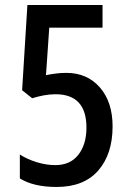

<svg xmlns="http://www.w3.org/2000/svg" viewBox="-20 -734 520 764"><path d="M244 -444Q327 -444 377.5 -386Q428 -328 428 -231Q428 -121 371 -55.5Q314 10 205 10Q114 10 59 -24V-119Q89 -100 126.5 -88.5Q164 -77 200 -77Q260 -77 292 -118.5Q324 -160 324 -226Q324 -359 201 -359Q178 -359 154 -354.5Q130 -350 108 -343L68 -375L89 -714H388V-624H176L163 -435Q183 -439 203 -441.5Q223 -444 244 -444Z"/></svg>

Font: Avrile Sans Condensed Medium
Style: Regular
Weight: 500
Width: 3
Designer: Monotype Design Team
Foundry: Monotype Imaging Inc.
Version: Version 2.001;September 10, 2019;FontCreator 11.5.0.2425 64-